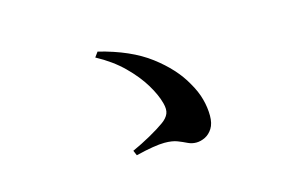

<svg xmlns="http://www.w3.org/2000/svg" viewBox="-62 -716 1125 717"><g transform="rotate(-15 500.0 -357.0)"><path d="M385.3 -176.4Q421.3 -192.6 457.2 -212.7Q493 -232.8 514.9 -248.7Q533.6 -262.3 540.1 -278Q546.6 -293.7 539.8 -318.6Q531 -352.8 506 -394.2Q481 -435.5 439.5 -476.5Q398 -517.5 338.1 -549.7L352.1 -568.9Q473.2 -539 547.2 -483Q621.2 -426.9 657.4 -361.7Q677.8 -327.2 686.7 -294.1Q695.7 -261.1 695.7 -229.1Q695.7 -199.1 684 -180.5Q672.3 -162 655.1 -153.6Q637.9 -145.2 620.9 -145.2Q603.6 -145.2 588.4 -152.7Q573.3 -160.2 554.2 -167.7Q535 -175.2 504.8 -175.2Q486.6 -175.2 459 -170.7Q431.3 -166.2 393.6 -157Z"/></g></svg>

Font: Noto Serif TC
Style: Regular
Weight: 200
Designer: Ryoko NISHIZUKA 西塚涼子 (kana & ideographs); Frank Grießhammer (Latin, Greek & Cyrillic); Wenlong ZHANG 张文龙 (bopomofo); San
Foundry: Adobe
Version: Version 2.001;hotconv 1.1.0;makeotfexe 2.6.0